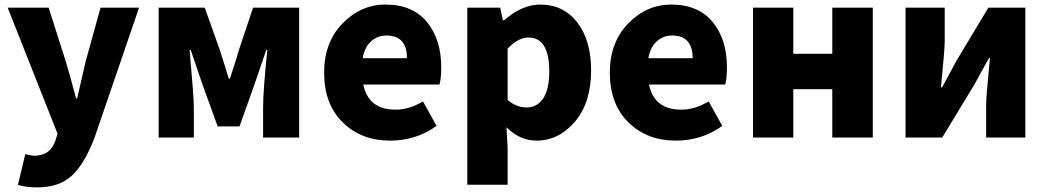

<svg xmlns="http://www.w3.org/2000/svg" viewBox="-20 -603 4588 842"><path d="M142.6 218.8Q96.7 218.8 58.6 208L90.8 73.2Q125 80.1 128.9 80.1Q202.1 80.1 223.6 11.7L232.4 -16.6L13.7 -569.3H193.4L268.6 -333Q282.2 -289.1 313.5 -171.9H318.4Q324.2 -199.2 355.5 -333L420.9 -569.3H589.8L394.5 1Q350.6 116.2 294.9 167.5Q239.3 218.8 142.6 218.8Z M675.8 0V-569.3H877.9L944.3 -382.8Q951.2 -360.4 964.4 -319.3Q977.5 -278.3 983.4 -257.8H988.3Q993.2 -274.4 1006.8 -315.9Q1020.5 -357.4 1027.3 -382.8L1089.8 -569.3H1292V0H1133.8V-131.8Q1133.8 -206.1 1152.3 -383.8H1147.5Q1138.7 -356.4 1118.7 -299.3Q1098.6 -242.2 1091.8 -220.7L1030.3 -48.8H934.6L872.1 -220.7Q864.3 -245.1 844.2 -302.2Q824.2 -359.4 816.4 -383.8H811.5Q830.1 -176.8 830.1 -131.8V0Z M1690.4 13.7Q1564.5 13.7 1482.9 -66.4Q1401.4 -146.5 1401.4 -284.2Q1401.4 -417 1481.9 -500Q1562.5 -583 1670.9 -583Q1789.1 -583 1852.1 -506.8Q1915 -430.7 1915 -307.6Q1915 -257.8 1907.2 -232.4H1573.2Q1595.7 -122.1 1714.8 -122.1Q1774.4 -122.1 1835 -158.2L1894.5 -50.8Q1804.7 13.7 1690.4 13.7ZM1570.3 -347.7H1764.6Q1764.6 -447.3 1674.8 -447.3Q1635.7 -447.3 1607.4 -421.9Q1579.1 -396.5 1570.3 -347.7Z M2029.3 207V-569.3H2173.8L2185.5 -513.7H2190.4Q2268.6 -583 2349.6 -583Q2451.2 -583 2511.7 -504.4Q2572.3 -425.8 2572.3 -293.9Q2572.3 -153.3 2501.5 -69.8Q2430.7 13.7 2333 13.7Q2259.8 13.7 2201.2 -44.9L2206.1 43.9V207ZM2291 -131.8Q2335 -131.8 2361.8 -170.9Q2388.7 -210 2388.7 -291Q2388.7 -438.5 2296.9 -438.5Q2252 -438.5 2206.1 -389.6V-165Q2243.2 -131.8 2291 -131.8Z M2943.4 13.7Q2817.4 13.7 2735.8 -66.4Q2654.3 -146.5 2654.3 -284.2Q2654.3 -417 2734.9 -500Q2815.4 -583 2923.8 -583Q3042 -583 3105 -506.8Q3168 -430.7 3168 -307.6Q3168 -257.8 3160.2 -232.4H2826.2Q2848.6 -122.1 2967.8 -122.1Q3027.3 -122.1 3087.9 -158.2L3147.5 -50.8Q3057.6 13.7 2943.4 13.7ZM2823.2 -347.7H3017.6Q3017.6 -447.3 2927.7 -447.3Q2888.7 -447.3 2860.4 -421.9Q2832 -396.5 2823.2 -347.7Z M3282.2 0V-569.3H3459V-367.2H3629.9V-569.3H3807.6V0H3629.9V-211.9H3459V0Z M3951.2 0V-569.3H4123V-420.9Q4123 -387.7 4106.4 -219.7H4111.3Q4119.1 -235.4 4143.1 -278.3Q4167 -321.3 4175.8 -338.9L4314.5 -569.3H4476.6V0H4304.7V-148.4Q4304.7 -177.7 4321.3 -348.6H4317.4Q4307.6 -331.1 4283.7 -288.1Q4259.8 -245.1 4252 -230.5L4112.3 0Z"/></svg>

Font: Gen Shin Gothic Heavy
Style: Bold
Weight: 900
Designer: [Source Han Sans]
Ryoko NISHIZUKA  (kana & ideographs); Paul D. Hunt (Latin, Greek & Cyrillic); Wenlong ZHANG  (bopomofo
Version: Version 1.002.20150607